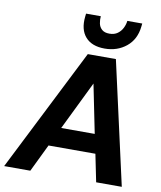

<svg xmlns="http://www.w3.org/2000/svg" viewBox="-131 -1000 903 1077"><g transform="rotate(10 320.5 -461.0)"><path d="M-33 0 320 -700H480L637 0H491L459 -157H192L116 0ZM245 -266H436L380 -543ZM407 -747Q334 -747 297.5 -788.5Q261 -830 269 -904L271 -922H355Q353 -902 357 -881.5Q361 -861 376 -847.5Q391 -834 419 -834Q447 -834 465.5 -847.5Q484 -861 494 -881.5Q504 -902 506 -922H591L589 -904Q581 -830 530 -788.5Q479 -747 407 -747Z"/></g></svg>

Font: Host Grotesk ExtraBold
Style: Italic
Weight: 800
Italic angle: -8°
Designer: Doğukan Karapınar
Foundry: Element Type
Version: Version 1.003; ttfautohint (v1.8.4.7-5d5b)